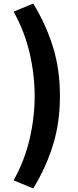

<svg xmlns="http://www.w3.org/2000/svg" viewBox="-20 -861 440 1086"><path d="M168 205 57 159Q119 48 147.5 -74.5Q176 -197 176 -318Q176 -438 147.5 -561Q119 -684 57 -795L168 -841Q240 -723 279.5 -596Q319 -469 319 -318Q319 -167 279.5 -40Q240 87 168 205Z"/></svg>

Font: Source Han Sans CN Heavy
Style: Regular
Weight: 900
Designer: Ryoko NISHIZUKA 西塚涼子 (kana, bopomofo & ideographs); Paul D. Hunt (Latin, Greek & Cyrillic); Sandoll Communications 산돌커뮤니
Foundry: Adobe
Version: Version 2.000;hotconv 1.0.107;makeotfexe 2.5.65593